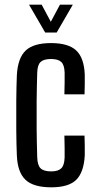

<svg xmlns="http://www.w3.org/2000/svg" viewBox="-20 -792 422 820"><path d="M52 -128Q50 -174 49.5 -236Q49 -298 49.5 -360.5Q50 -423 52 -471Q56 -544 89.5 -576Q123 -608 198 -608Q272 -608 305.5 -576.5Q339 -545 342 -474Q342 -455 342 -431Q342 -407 341 -389H255Q256 -411 256 -438.5Q256 -466 256 -482Q255 -515 241.5 -527.5Q228 -540 198 -540Q167 -540 153.5 -527.5Q140 -515 139 -482Q137 -417 136.5 -359Q136 -301 136.5 -243Q137 -185 139 -120Q140 -86 153.5 -73Q167 -60 199 -60Q228 -60 241.5 -73Q255 -86 256 -120Q256 -137 256 -160.5Q256 -184 255 -213H341Q342 -194 342 -170.5Q342 -147 342 -128Q338 -56 305.5 -24Q273 8 199 8Q123 8 89 -24Q55 -56 52 -128ZM104 -772H158L197 -699L236 -772H291L222 -653H173Z"/></svg>

Font: Big Shoulders Display SemiBold
Style: Regular
Weight: 600
Designer: Patric King
Foundry: XO Type Co
Version: Version 1.000; ttfautohint (v1.8.2)